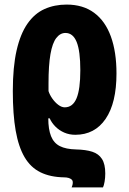

<svg xmlns="http://www.w3.org/2000/svg" viewBox="-20 -579 564 839"><path d="M271 -559Q343 -559 391.5 -523Q440 -487 464.5 -419.5Q489 -352 489 -258Q489 -129 441.5 -59.5Q394 10 309 10Q283 10 261 0.5Q239 -9 222.5 -25.5Q206 -42 197 -62H191Q191 -14 203 16Q215 46 241.5 59.5Q268 73 312 74Q355 75 383 84Q411 93 425.5 115.5Q440 138 440 179Q440 198 437 215Q434 232 430 240H293Q295 235 296.5 230Q298 225 298 218Q298 210 293 205.5Q288 201 279.5 198.5Q271 196 260 196Q200 195 157 174Q114 153 87.5 108Q61 63 48.5 -8Q36 -79 36 -181Q36 -286 52.5 -358.5Q69 -431 100 -475.5Q131 -520 174.5 -539.5Q218 -559 271 -559ZM266 -435Q243 -435 226 -413Q209 -391 200.5 -342.5Q192 -294 192 -215Q192 -206 192 -198Q192 -190 192 -181Q197 -165 208.5 -148.5Q220 -132 234.5 -121Q249 -110 263 -110Q298 -110 314.5 -149.5Q331 -189 331 -272Q331 -356 315 -395.5Q299 -435 266 -435Z"/></svg>

Font: Noto Sans Display Condensed ExtraBold
Style: Regular
Weight: 800
Width: 3
Designer: Monotype Design Team
Foundry: Monotype Imaging Inc.
Version: Version 2.003